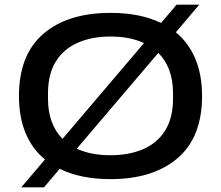

<svg xmlns="http://www.w3.org/2000/svg" viewBox="-20 -753 943 820"><path d="M71 47 172 -72Q118 -116 89.5 -184Q61 -252 61 -343Q61 -519 165 -608.5Q269 -698 452 -698Q579 -698 668 -655L734 -733H831L731 -615Q785 -571 814 -502.5Q843 -434 843 -343Q843 -167 738.5 -77.5Q634 12 452 12Q324 12 235 -32L168 47ZM185 -332Q185 -276 201 -233Q217 -190 247 -160L595 -569Q535 -597 452 -597Q372 -597 312 -570.5Q252 -544 218.5 -490.5Q185 -437 185 -354ZM452 -90Q531 -90 591.5 -116Q652 -142 685.5 -196Q719 -250 719 -332V-354Q719 -411 702.5 -454.5Q686 -498 656 -527L308 -118Q368 -90 452 -90Z"/></svg>

Font: Archivo SemiExpanded Medium
Style: Regular
Weight: 500
Width: 6
Designer: Hector Gatti
Foundry: Omnibus-Type
Version: Version 2.001; ttfautohint (v1.8.3)